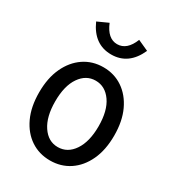

<svg xmlns="http://www.w3.org/2000/svg" viewBox="-163 -750 776 855"><g transform="rotate(30 225.0 -323.0)"><path d="M225 9Q169 9 125.5 -20Q82 -49 57 -102.5Q32 -156 32 -230Q32 -304 57 -357.5Q82 -411 125.5 -440.5Q169 -470 225 -470Q281 -470 324.5 -440.5Q368 -411 393 -357.5Q418 -304 418 -230Q418 -156 393 -102.5Q368 -49 324.5 -20Q281 9 225 9ZM225 -60Q275 -60 306 -106Q337 -152 337 -231Q337 -311 305.5 -356Q274 -401 225 -401Q176 -401 145 -356Q114 -311 114 -231Q114 -152 145 -106Q176 -60 225 -60ZM301 -655 356 -630Q314 -536 225 -536Q136 -536 94 -630L149 -655Q176 -589 225 -589Q275 -589 301 -655Z"/></g></svg>

Font: Inconsolata SemiCondensed Medium
Style: Regular
Weight: 500
Width: 4
Monospace: yes
Designer: Raph Levien, Cyreal, Brenton Simpson
Foundry: Raph Levien, Cyreal, Google
Version: Version 3.001; ttfautohint (v1.8.2.53-6de2)